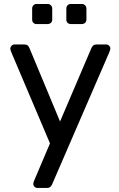

<svg xmlns="http://www.w3.org/2000/svg" viewBox="-20 -740 591 950"><path d="M165.1 190Q156.9 190 150.8 184Q144.7 178 144.7 169.8Q144.7 166.2 145.9 162.1Q147.1 157.9 149.8 151.7L227.3 -30.6L35.9 -481.7Q30.9 -494.4 30.9 -499.3Q31.3 -507.6 37.3 -513.8Q43.4 -520 51.8 -520H100.6Q111.5 -520 117.3 -514.8Q123.1 -509.7 125.2 -503.3L277.1 -138.8L432.8 -503.3Q436 -509.9 441.5 -514.9Q446.9 -520 457.9 -520H505.4Q513.6 -520 519.8 -513.9Q526 -507.8 526 -499.8Q526 -494.6 520.9 -481.7L237.3 173.3Q234.1 179.9 228.6 184.9Q223 190 212.1 190ZM330.4 -621Q320.4 -621 314.3 -627.1Q308.2 -633.1 308.2 -643.2V-697.3Q308.2 -707.3 314.3 -713.8Q320.4 -720.3 330.4 -720.3H384.6Q394.6 -720.3 401.1 -713.8Q407.6 -707.3 407.6 -697.3V-643.2Q407.6 -633.1 401.1 -627.1Q394.6 -621 384.6 -621ZM161.3 -621Q151.2 -621 145.2 -627.1Q139.1 -633.1 139.1 -643.2V-697.3Q139.1 -707.3 145.2 -713.8Q151.2 -720.3 161.3 -720.3H215.4Q225.4 -720.3 231.9 -713.8Q238.4 -707.3 238.4 -697.3V-643.2Q238.4 -633.1 231.9 -627.1Q225.4 -621 215.4 -621Z"/></svg>

Font: Rubik Light
Style: Regular
Weight: 300
Designer: Hubert and Fischer
Foundry: Hubert and Fischer
Version: Version 2.300;gftools[0.9.30]